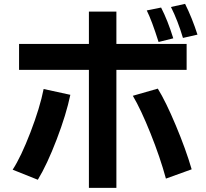

<svg xmlns="http://www.w3.org/2000/svg" viewBox="-20 -875 1040 969"><path d="M43.9 -18.6Q85.9 -83 133.8 -207.5Q181.6 -332 200.2 -425.8L335 -396.5Q314.5 -297.9 266.1 -171.4Q217.8 -44.9 170.9 32.2ZM76.2 -522.5V-653.3H428.7V-816.4H567.4V-653.3H921.9V-522.5H567.4V73.2H428.7V-522.5ZM650.4 -391.6 776.4 -427.7Q816.4 -363.3 867.2 -242.2Q918 -121.1 947.3 -20.5L817.4 26.4Q788.1 -81.1 739.7 -201.7Q691.4 -322.3 650.4 -391.6ZM720.7 -822.3 793 -836.9Q826.2 -772.5 854.5 -681.6L780.3 -663.1Q746.1 -771.5 720.7 -822.3ZM842.8 -839.8 914.1 -855.5Q949.2 -785.2 976.6 -700.2L903.3 -683.6Q877.9 -769.5 842.8 -839.8Z"/></svg>

Font: GenEi M Gothic v2 Bold
Style: Regular
Weight: 700
Version: Version 2.0